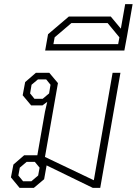

<svg xmlns="http://www.w3.org/2000/svg" viewBox="-20 -911 663 931"><path d="M564 -558 466 0H430L206 -109L194 -42L144 0H75L33 -51L45 -113L97 -158H161L198 -369L209 -417L186 -400H131L90 -449L102 -513L154 -558H219L261 -508L198 -150L435 -37L526 -558ZM218 -458 225 -500 204 -526H164L133 -500L126 -458L147 -432H187ZM172 -98 149 -126H109L76 -98L69 -60L92 -32H132L165 -60Z M623 -891 596 -736 583 -666H199L213 -745L314 -831H517L566 -772L587 -891ZM559 -730 502 -799H326L245 -730L239 -697H553Z"/></svg>

Font: Chakra Petch ExtraLight
Style: Italic
Weight: 275
Italic angle: -10°
Designer: Katatrad Aksorn Co.,Ltd.
Foundry: Cadson Demak Co.,Ltd.
Version: Version 1.000; ttfautohint (v1.6)